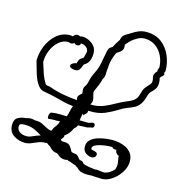

<svg xmlns="http://www.w3.org/2000/svg" viewBox="-123 -792 969 1042"><g transform="rotate(15 361.5 -270.5)"><path d="M182 -94H181Q174 -94 174 -106Q174 -116 177.5 -123Q181 -130 187 -131Q201 -133 211 -133.5Q221 -134 235 -134Q238 -134 248 -133.5Q258 -133 272 -133Q277 -146 280.5 -163Q284 -180 290 -195Q262 -198 240.5 -203Q219 -208 191.5 -215.5Q164 -223 117 -231Q99 -234 85.5 -251Q72 -268 63 -291Q54 -314 48 -337Q42 -360 37 -376Q35 -380 35 -385Q35 -424 51.5 -465Q68 -506 100.5 -534.5Q133 -563 179 -563Q182 -563 185 -562Q188 -561 190 -560L193 -563Q202 -575 215 -575Q223 -575 230 -570Q236 -573 243 -573Q259 -573 277.5 -565Q296 -557 310 -541Q324 -525 324 -499Q324 -475 316 -457Q308 -439 288 -428Q282 -410 275 -398.5Q268 -387 251 -387Q248 -387 244.5 -387.5Q241 -388 236 -389Q218 -393 218 -403Q218 -411 229 -418Q240 -425 249 -424V-426Q255 -445 258 -449Q261 -453 277 -463Q279 -465 281 -473.5Q283 -482 285 -490Q287 -498 287 -499Q287 -515 273.5 -525Q260 -535 244 -535Q243 -520 226 -520Q215 -520 210 -528Q207 -526 202 -523.5Q197 -521 191 -521Q187 -521 183.5 -522.5Q180 -524 177 -525Q147 -525 123 -504Q99 -483 85.5 -451Q72 -419 72 -385Q81 -355 91 -325.5Q101 -296 118 -270Q125 -266 133.5 -265.5Q142 -265 149 -262Q185 -249 224 -242Q263 -235 303 -232Q300 -237 300 -243Q300 -255 307 -261Q314 -267 321 -274Q321 -282 320 -288Q319 -294 319 -298Q319 -303 321.5 -309Q324 -315 331 -325Q334 -329 339 -352Q344 -375 353 -392Q368 -422 373 -440.5Q378 -459 381 -478.5Q384 -498 391 -531Q394 -545 400.5 -551Q407 -557 415 -561Q427 -586 443 -608Q445 -623 453 -632.5Q461 -642 486 -655Q488 -657 490 -658Q492 -659 494 -660Q511 -672 530.5 -679.5Q550 -687 571 -687Q624 -687 658 -660.5Q692 -634 709 -593.5Q726 -553 726 -512V-510Q726 -508 725.5 -505.5Q725 -503 721 -499L725 -489Q722 -481 714.5 -475.5Q707 -470 705 -465Q707 -458 708 -451.5Q709 -445 709 -438Q709 -416 700 -403Q691 -390 680.5 -380.5Q670 -371 666 -356Q657 -321 644 -303.5Q631 -286 614 -277.5Q597 -269 577.5 -262Q558 -255 535 -240Q503 -220 468.5 -205.5Q434 -191 388 -192H376V-189Q377 -180 369 -173.5Q361 -167 355 -161Q355 -163 354.5 -163.5Q354 -164 355 -165Q352 -168 352 -171Q349 -156 347.5 -146.5Q346 -137 345 -130Q361 -130 373.5 -129.5Q386 -129 391 -129Q396 -129 399.5 -130.5Q403 -132 407 -133Q411 -134 414 -135Q417 -136 420 -136Q425 -136 428 -132Q431 -128 431 -123Q431 -118 428 -113.5Q425 -109 420 -109Q415 -109 412 -108Q407 -107 402 -105Q397 -103 391 -103Q386 -103 373 -102.5Q360 -102 343 -101Q341 -94 337 -89.5Q333 -85 327 -80Q317 -59 307.5 -48Q298 -37 286 -29Q287 -28 287 -25Q287 -21 283 -15Q279 -9 274 -4L276 1Q282 6 293 5Q304 4 316.5 8.5Q329 13 341 37Q343 40 344.5 43Q346 46 348 48Q365 52 372.5 52.5Q380 53 393 69L397 74Q400 75 401 78Q419 78 427 93Q441 98 458 101Q475 104 491 106Q494 106 497.5 105.5Q501 105 504 105Q508 105 516 106Q524 107 531 108Q535 108 538.5 108.5Q542 109 545 109H549Q562 107 576 98Q590 89 601 77Q601 74 603 68Q606 60 606 51Q606 39 603 25.5Q600 12 600 1Q591 -1 584 -10Q581 -14 580.5 -18Q580 -22 579 -26V-27H570Q561 -27 555 -35Q553 -35 550.5 -35.5Q548 -36 546 -36Q539 -36 523 -34.5Q507 -33 489 -29Q471 -25 458.5 -18Q446 -11 446 0Q446 2 446.5 3.5Q447 5 447 5Q452 8 457 8.5Q462 9 467 11Q483 14 483 27Q483 34 476.5 40.5Q470 47 458 47Q447 47 431 39Q409 26 409 0Q409 -23 424 -37.5Q439 -52 461 -59.5Q483 -67 506.5 -70Q530 -73 546 -73Q561 -73 581.5 -69.5Q602 -66 621 -56.5Q640 -47 653 -29.5Q666 -12 666 17Q666 47 647 77Q628 107 599.5 126.5Q571 146 541 146Q540 146 538 146Q536 146 532 145Q522 145 510.5 144.5Q499 144 487 143Q481 143 475 143.5Q469 144 462 144Q444 144 427.5 139.5Q411 135 401 122Q397 120 393 117.5Q389 115 386 112Q377 110 368.5 106.5Q360 103 352 100Q343 100 337 95L336 94L334 95Q332 96 329.5 96.5Q327 97 322 97Q300 97 287 85Q274 73 266 73Q256 73 245 65.5Q234 58 226 48Q223 46 220 44.5Q217 43 214 41L206 35Q203 36 200 36Q197 36 195 36Q177 36 159.5 43Q142 50 124.5 57.5Q107 65 89 65Q55 65 26 46.5Q-3 28 -3 -12Q-3 -43 16.5 -54Q36 -65 61 -66Q62 -67 64 -67Q69 -68 75 -69.5Q81 -71 85 -71Q97 -71 103 -69Q109 -67 119 -67Q138 -67 152.5 -60Q167 -53 181 -45Q195 -37 211 -35Q215 -44 219 -52Q223 -60 227 -64Q235 -74 238.5 -82Q242 -90 244 -97Q230 -96 227 -96Q214 -96 204.5 -96Q195 -96 182 -94ZM388 -228Q423 -228 452.5 -240Q482 -252 510.5 -268.5Q539 -285 569 -297Q597 -308 608 -319.5Q619 -331 623 -344.5Q627 -358 631.5 -372.5Q636 -387 651 -403Q659 -411 665.5 -419Q672 -427 672 -438Q672 -447 670 -453.5Q668 -460 668 -467Q668 -472 671 -478.5Q674 -485 681 -493L684 -496Q683 -497 683 -500Q683 -505 685.5 -510Q688 -515 689 -518Q688 -552 674 -582Q660 -612 634 -631Q608 -650 571 -650Q553 -650 533 -640Q530 -638 527 -635.5Q524 -633 519 -631L515 -629Q494 -613 476 -590Q476 -586 476.5 -582Q477 -578 477 -573Q477 -566 471 -557Q465 -548 443 -535Q423 -494 420 -455V-453Q422 -450 420 -447Q417 -427 417.5 -411Q418 -395 408 -379Q403 -359 395.5 -340.5Q388 -322 380 -305Q376 -298 381.5 -280.5Q387 -263 387 -252Q387 -238 378 -229ZM89 28Q103 28 122 19Q141 10 162 4Q141 -10 118 -20Q95 -30 66 -30Q56 -30 45 -28Q34 -26 34 -12Q34 5 48.5 16.5Q63 28 89 28Z"/></g></svg>

Font: RU Serius
Style: Regular
Weight: 400
Designer: Robert E. Leuschke
Foundry: Robert E. Leuschke
Version: Version 1.011; ttfautohint (v1.8.3)